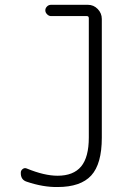

<svg xmlns="http://www.w3.org/2000/svg" viewBox="-20 -750 540 780"><path d="M88.9 -11.7Q63.5 -19.5 64.5 -48.8Q64.5 -57.6 72.3 -63.5Q80.1 -69.3 88.9 -65.4Q160.2 -36.1 213.9 -36.1Q278.3 -36.1 309.6 -73.7Q340.8 -111.3 340.8 -191.4V-675.8Q340.8 -684.6 333 -684.6H187.5Q178.7 -684.6 171.4 -691.9Q164.1 -699.2 164.1 -708Q164.1 -716.8 170.9 -723.6Q177.7 -730.5 187.5 -730.5H336.9Q360.4 -730.5 377 -713.4Q393.6 -696.3 393.6 -672.9V-190.4Q393.6 -84 350.6 -37.1Q307.6 9.8 213.9 9.8Q155.3 10.7 88.9 -11.7Z"/></svg>

Font: Rounded-X Mgen+ 2m light
Style: Regular
Weight: 200
Designer: [Source Han Sans]
Ryoko NISHIZUKA  (kana & ideographs); Paul D. Hunt (Latin, Greek & Cyrillic); Wenlong ZHANG  (bopomofo
Version: Version 1.059.20150602